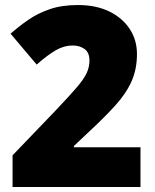

<svg xmlns="http://www.w3.org/2000/svg" viewBox="-20 -744 618 764"><path d="M30 -126 200 -303Q254 -360 283.5 -394Q313 -428 324.5 -452.5Q336 -477 336 -503Q336 -535 316.5 -549Q297 -563 269 -563Q235 -563 202 -544Q169 -525 126 -487L22 -610Q55 -639 92.5 -665Q130 -691 178 -707.5Q226 -724 290 -724Q362 -724 414.5 -698.5Q467 -673 496 -629Q525 -585 525 -529Q525 -469 503.5 -420.5Q482 -372 438.5 -324Q395 -276 328 -214L274 -163V-158H539V0H30Z"/></svg>

Font: Noto Sans Devanagari Black
Style: Regular
Weight: 900
Version: Version 2.003